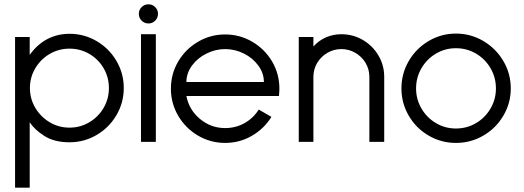

<svg xmlns="http://www.w3.org/2000/svg" viewBox="-20 -659 2433 892"><path d="M50 213V-487H118V-404Q153 -453 200 -477.5Q247 -502 303 -502Q371 -502 429 -468Q487 -434 521 -376Q555 -318 555 -250Q555 -182 521 -124Q487 -66 429 -32Q371 2 303 2Q232 2 186 -27.5Q140 -57 118 -91V213ZM119 -250Q119 -200 144 -158Q169 -116 211 -91Q253 -66 303 -66Q353 -66 395 -91Q437 -116 461.5 -158Q486 -200 486 -250Q486 -300 461.5 -342Q437 -384 395 -408.5Q353 -433 303 -433Q253 -433 211 -408.5Q169 -384 144 -342Q119 -300 119 -250Z M714 -595Q714 -576 701 -563Q688 -550 670 -550Q651 -550 638 -563Q625 -576 625 -595Q625 -613 638 -626Q651 -639 670 -639Q688 -639 701 -626Q714 -613 714 -595ZM704 -500V0H635V-500Z M846 -213Q858 -149 909 -106.5Q960 -64 1026 -64Q1075 -64 1116 -87Q1157 -110 1182 -150L1241 -116Q1207 -61 1150 -28Q1093 5 1026 5Q958 5 900 -29Q842 -63 808 -121Q774 -179 774 -247Q774 -316 808 -373.5Q842 -431 900 -465Q958 -499 1026 -499Q1094 -499 1152 -465Q1210 -431 1244 -373.5Q1278 -316 1278 -247Q1278 -235 1276 -213ZM846 -278H1206Q1206 -319 1180 -354.5Q1154 -390 1112.5 -410.5Q1071 -431 1026 -431Q982 -431 940 -410.5Q898 -390 872 -354.5Q846 -319 846 -278Z M1765 -302V0H1696V-302Q1696 -337 1678.5 -366.5Q1661 -396 1631 -413.5Q1601 -431 1566 -431Q1531 -431 1501 -413.5Q1471 -396 1453.5 -366.5Q1436 -337 1436 -302V0H1368V-487H1436V-443Q1461 -471 1494.5 -485.5Q1528 -500 1566 -500Q1620 -500 1665.5 -473.5Q1711 -447 1738 -401.5Q1765 -356 1765 -302Z M1845 -248Q1845 -317 1879 -375.5Q1913 -434 1971.5 -468.5Q2030 -503 2098 -503Q2167 -503 2225.5 -468.5Q2284 -434 2318.5 -375.5Q2353 -317 2353 -248Q2353 -180 2318.5 -121.5Q2284 -63 2225.5 -29Q2167 5 2098 5Q2030 5 1971.5 -29Q1913 -63 1879 -121.5Q1845 -180 1845 -248ZM2284 -248Q2284 -299 2259 -342Q2234 -385 2191.5 -410Q2149 -435 2098 -435Q2048 -435 2005.5 -410Q1963 -385 1938 -342Q1913 -299 1913 -248Q1913 -198 1938 -155Q1963 -112 2005.5 -87Q2048 -62 2098 -62Q2149 -62 2191.5 -87Q2234 -112 2259 -155Q2284 -198 2284 -248Z"/></svg>

Font: Sulphur Point
Style: Regular
Weight: 400
Designer: Noponies / Dale Sattler
Foundry: Noponies
Version: Version 1.000; ttfautohint (v1.8)